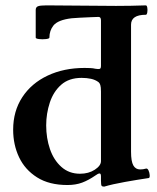

<svg xmlns="http://www.w3.org/2000/svg" viewBox="-20 -678 586 715"><path d="M368 17Q361 17 358.5 14Q356 11 356 -6V-21Q356 -32 351 -32Q345 -32 336 -25Q310 -7 286 2Q262 11 231 11Q163 11 118 -17.5Q73 -46 51 -92.5Q29 -139 29 -195Q29 -264 63 -316Q97 -368 157.5 -396.5Q218 -425 295 -425Q306 -425 316.5 -424.5Q327 -424 335 -422Q347 -420 351.5 -421.5Q356 -423 356 -433V-602Q356 -615 347 -615Q340 -615 319 -614Q298 -613 276.5 -612Q255 -611 247 -610Q196 -604 179 -583Q164 -564 164 -538Q164 -534 151 -532.5Q138 -531 125.5 -532.5Q113 -534 113 -538V-641Q113 -651 121 -654.5Q129 -658 153 -658Q218 -658 282.5 -657Q347 -656 412 -656Q439 -656 467 -656.5Q495 -657 523 -658Q527 -658 528.5 -649.5Q530 -641 528.5 -632Q527 -623 523 -623Q468 -623 468 -586V-113Q468 -77 476.5 -62Q485 -47 502 -47Q513 -47 523 -50Q529 -52 533 -43.5Q537 -35 537.5 -25.5Q538 -16 534 -15Q493 -9 445.5 -0.5Q398 8 368 17ZM278 -31Q310 -31 333 -46Q356 -61 356 -78V-337Q356 -354 353.5 -361.5Q351 -369 347 -372Q335 -381 319 -384.5Q303 -388 284 -388Q237 -388 208 -362.5Q179 -337 165.5 -296Q152 -255 152 -211Q152 -164 166 -123Q180 -82 208.5 -56.5Q237 -31 278 -31Z"/></svg>

Font: Junicode SmExp
Style: Bold
Weight: 700
Width: 6
Designer: Peter S. Baker
Version: Version 2.205; ttfautohint (v1.8.4)